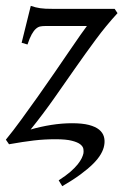

<svg xmlns="http://www.w3.org/2000/svg" viewBox="-22 -477 432 655"><path d="M378.9 -432.1Q339.8 -389.6 304.7 -342Q269.5 -294.4 234.1 -243.7Q198.7 -192.9 161.6 -140.1Q124.5 -87.4 82.5 -35.2Q98.6 -40 116.5 -43.9Q134.3 -47.9 152.6 -50.8Q170.9 -53.7 189.2 -55.2Q207.5 -56.6 223.6 -56.6Q258.8 -56.6 281.2 -50.8Q303.7 -44.9 316.2 -34.7Q328.6 -24.4 332.5 -10.7Q336.4 2.9 333.5 18.6Q331.1 33.2 322 48.8Q313 64.5 295.7 81.8Q278.3 99.1 252.4 118.2Q226.6 137.2 190.4 158.2L178.2 138.2Q202.6 122.6 218.3 108.9Q233.9 95.2 243.2 83.5Q252.4 71.8 256.8 62.5Q261.2 53.2 262.7 45.9Q263.7 39.6 262.5 31.2Q261.2 22.9 252.2 15.6Q243.2 8.3 223.4 3.2Q203.6 -2 168 -2Q148.4 -2 130.4 -1Q112.3 0 93.5 2.2Q74.7 4.4 54 7.6Q33.2 10.7 8.8 15.1L-2 -0.5Q22.5 -30.3 50.5 -68.8Q78.6 -107.4 107.4 -147.9Q136.2 -188.5 163.6 -228.5Q190.9 -268.6 213.6 -301.5Q236.3 -334.5 252.4 -357.7Q268.6 -380.9 274.4 -388.2H130.9Q122.6 -388.2 115.2 -386.7Q107.9 -385.3 100.6 -378.9Q93.3 -372.6 86.2 -359.9Q79.1 -347.2 71.8 -325.2L51.8 -331.1L83 -457Q91.8 -454.1 99.4 -452.1Q106.9 -450.2 115.2 -449Q123.5 -447.8 133.5 -447.3Q143.6 -446.8 157.7 -446.8H369.1L378.9 -432.1Z"/></svg>

Font: GentiumAlt
Style: Italic
Weight: 400
Italic angle: -7°
Designer: J. Victor Gaultney
Version: Version 1.02; 2005; OFL release